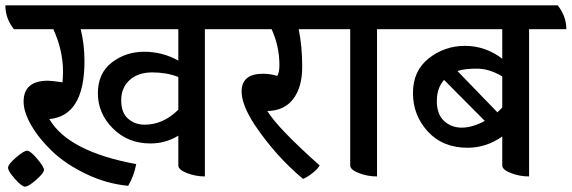

<svg xmlns="http://www.w3.org/2000/svg" viewBox="-69 -638 2132 716"><path d="M835 -529H695V20Q661 20 628.5 7.5Q596 -5 596 -21V-132Q548 -103 492 -103Q408 -103 352 -159Q296 -215 296 -290Q296 -365 348 -405Q400 -445 468.5 -445Q537 -445 596 -412V-529H232Q246 -473 246 -410Q246 -206 115 -194Q185 -73 439 -26Q430 20 409 55Q327 47 251.5 10.5Q176 -26 126.5 -73Q77 -120 48 -170Q19 -220 19 -259Q19 -337 110 -337Q124 -337 164 -331Q166 -355 166 -370Q166 -450 130 -529H-17Q-49 -569 -49 -618H803Q835 -577 835 -529ZM596 -351Q552 -368 499 -368Q446 -368 414.5 -339.5Q383 -311 383 -264Q383 -217 409 -195Q435 -173 470 -173Q540 -173 596 -229ZM-9.5 -50.5Q20 -76 32 -76Q44 -76 69.5 -46Q95 -16 95 -4.5Q95 7 66 32.5Q37 58 24.5 58Q12 58 -13.5 29Q-39 0 -39 -12.5Q-39 -25 -9.5 -50.5Z M1182 -529H1045Q1058 -465 1058 -389Q1058 -313 1024.5 -269Q991 -225 928 -224Q966 -161 1123 -21Q1115 -7 1095 8.5Q1075 24 1061 29Q960 -55 881 -172Q832 -247 832 -297Q832 -363 912 -363Q938 -363 965 -355Q973 -368 973 -395Q973 -465 944 -529H789Q757 -569 757 -618H1150Q1182 -577 1182 -529Z M1476 -529H1337V20Q1302 20 1269.5 7.5Q1237 -5 1237 -21V-529H1129Q1097 -569 1097 -618H1444Q1476 -579 1476 -529Z M2043 -529H1904V20Q1869 20 1836.5 7.5Q1804 -5 1804 -21V-129Q1744 -87 1675 -87Q1582 -87 1526.5 -147.5Q1471 -208 1471 -291Q1471 -374 1530 -420.5Q1589 -467 1665 -467Q1741 -467 1804 -419V-529H1424Q1392 -569 1392 -618H2011Q2043 -577 2043 -529ZM1786 -219Q1795 -228 1804 -237V-353Q1756 -382 1709 -382Q1662 -382 1637 -373ZM1587 -340Q1560 -310 1560 -261Q1560 -212 1587 -187Q1614 -162 1653 -162Q1692 -162 1739 -187Z"/></svg>

Font: Karma SemiBold
Style: Regular
Weight: 600
Designer: Joana Correia
Foundry: Indian Type Foundry
Version: Version 1.202;PS 1.0;hotconv 1.0.78;makeotf.lib2.5.61930; tt